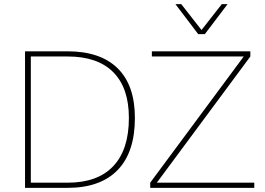

<svg xmlns="http://www.w3.org/2000/svg" viewBox="-20 -908 1279 928"><path d="M970 -743H938L828 -888H856L954 -763L1052 -888H1080ZM306 -660Q465 -660 548.5 -578Q632 -496 632 -338Q632 -172 548.5 -86Q465 0 306 0H101V-660ZM738 -25H1209V0H706V-25L1158 -635H714V-660H1190V-635ZM307 -25Q452 -25 527.5 -105Q603 -185 603 -338Q603 -483 527.5 -559Q452 -635 307 -635H129V-25Z"/></svg>

Font: Elaine Sans ExtraLight
Style: Regular
Weight: 275
Designer: Wei Huang
Foundry: Wei Huang
Version: Version 2.001;December 24, 2019;FontCreator 12.0.0.2547 64-b